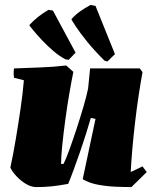

<svg xmlns="http://www.w3.org/2000/svg" viewBox="-20 -748 643 780"><path d="M127 12Q107 12 86 -0.5Q65 -13 47.5 -31.5Q30 -50 22 -67Q34 -122 44.5 -185Q55 -248 64 -310Q73 -372 77 -422L37 -432Q34 -452 37 -470Q88 -472 143 -474Q198 -476 249 -482L278 -456Q271 -422 262 -370Q253 -318 245.5 -262.5Q238 -207 233 -158.5Q228 -110 228 -82H238Q247 -99 261 -137.5Q275 -176 290.5 -223Q306 -270 319 -314.5Q332 -359 338 -389L346 -470H548L559 -455Q551 -412 543 -358.5Q535 -305 528.5 -249Q522 -193 517.5 -141Q513 -89 511 -49L559 -72L576 -49L514 12Q486 12 450 10.5Q414 9 378.5 2.5Q343 -4 316 -20L368 -265L349 -269Q341 -241 329.5 -204.5Q318 -168 305 -130.5Q292 -93 279.5 -59Q267 -25 257 -1Q219 6 190 9Q161 12 127 12ZM404 -502Q362 -544 333 -580Q304 -616 288 -640.5Q272 -665 270 -670Q286 -688 305 -701.5Q324 -715 348 -728Q353 -727 358 -726Q363 -725 368 -724L447 -528L416 -498Q413 -499 410 -500Q407 -501 404 -502ZM259 -505 246 -507Q221 -520 196 -541.5Q171 -563 150 -585.5Q129 -608 115 -625Q101 -642 99 -646Q132 -682 177 -708Q182 -707 186.5 -706.5Q191 -706 195 -705L287 -534Z"/></svg>

Font: Labrada Black
Style: Italic
Weight: 900
Italic angle: -7°
Designer: Mercedes Jáuregui
Foundry: Omnibus-Type Team
Version: Version 1.000; ttfautohint (v1.8.4.7-5d5b)